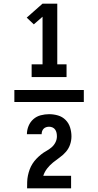

<svg xmlns="http://www.w3.org/2000/svg" viewBox="-20 -868 540 1056"><path d="M154 -444V-514H214V-776L166 -734L127 -771L214 -848H295V-514H346V-444ZM441 -307H59V-373H441ZM129 168Q129 150 129.5 132.5Q130 115 133.5 98Q137 81 143 64.5Q149 48 158.5 33Q168 18 180 5.5Q192 -7 205.5 -18Q219 -29 234.5 -37.5Q250 -46 263.5 -57.5Q277 -69 285 -85Q293 -101 293 -118Q293 -128 291 -137.5Q289 -147 283.5 -155Q278 -163 269 -167Q260 -171 250 -171Q242 -171 234 -168.5Q226 -166 220 -160Q214 -154 211.5 -146Q209 -138 209 -130H128Q128 -153 137 -175Q146 -197 163.5 -212.5Q181 -228 204 -234Q227 -240 250 -240Q275 -240 299 -233Q323 -226 340.5 -208.5Q358 -191 365.5 -167Q373 -143 373 -118Q373 -95 365.5 -73Q358 -51 343 -33.5Q328 -16 309 -2.5Q290 11 272 25.5Q254 40 239.5 58.5Q225 77 218 99H371V168Z"/></svg>

Font: Iosevka SS18
Style: Bold
Weight: 700
Monospace: yes
Designer: Belleve Invis
Foundry: Belleve Invis
Version: Version 25.1.1; ttfautohint (v1.8.4)